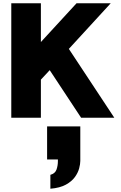

<svg xmlns="http://www.w3.org/2000/svg" viewBox="-20 -720 741 1174"><path d="M49 0V-700H230V-463L448 -700H657L401 -421L679 0H476L284 -291L230 -233V0ZM288 434V349Q317 341 325.5 317Q334 293 334 265V255H268V53H471V264Q471 283 464 309.5Q457 336 438 362.5Q419 389 383 409Q347 429 288 434Z"/></svg>

Font: Panamera Black
Style: Regular
Weight: 900
Designer: Bastien Sozeau
Foundry: NBR — Bastien Sozeau
Version: Version 3.002; ttfautohint (v1.8.4.7-5d5b);gftools[0.9.33]